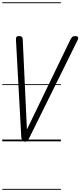

<svg xmlns="http://www.w3.org/2000/svg" viewBox="-25 -1250 712 1698"><path d="M196 2.5Q180.5 2.5 173 -8.5Q165.5 -19.5 163.5 -32L116 -900Q115.5 -915.5 120.8 -923.2Q126 -931 142 -931Q163 -931 169.5 -922.2Q176 -913.5 176 -903.5L213 -104.5L597.5 -899.5Q606.5 -917 615.2 -924Q624 -931 643 -931Q657.5 -931 664 -922.2Q670.5 -913.5 661 -894.5L234 -30.5Q226.5 -15 220 -6.2Q213.5 2.5 196 2.5ZM196 2.5Q180.5 2.5 173 -8.5Q165.5 -19.5 163.5 -32L116 -900Q115.5 -915.5 120.8 -923.2Q126 -931 142 -931Q163 -931 169.5 -922.2Q176 -913.5 176 -903.5L213 -104.5L597.5 -899.5Q606.5 -917 615.2 -924Q624 -931 643 -931Q657.5 -931 664 -922.2Q670.5 -913.5 661 -894.5L234 -30.5Q226.5 -15 220 -6.2Q213.5 2.5 196 2.5ZM-5 420.5H513.5V428.5H-5ZM-5 -16H513.5V0H-5ZM-5 -505.5H513.5V-497.5H-5ZM-5 -1230H513.5V-1222H-5Z"/></svg>

Font: Edu VIC WA NT Pre Guide
Style: Regular
Weight: 400
Designer: Tina and Corey Anderson, Eben Sorkin, Mirko Velimirovic
Foundry: Google for Education
Version: Version 1.000